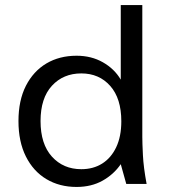

<svg xmlns="http://www.w3.org/2000/svg" viewBox="-20 -728 672 760"><path d="M283.1 12Q215.3 12 163.5 -19.1Q111.7 -50.1 82.4 -108.7Q53.1 -167.3 53.1 -248.7Q53.1 -330.4 82.5 -388.3Q112 -446.1 163.6 -476.8Q215.3 -507.4 283.1 -507.4Q341.7 -507.4 387.3 -481.4Q433 -455.5 458 -412.8V-708H543.3V-186.4Q543.3 -162.2 545.7 -114.1Q548.1 -65.9 560.3 0H479.8L458 -78.1Q430.4 -37.8 386.1 -12.9Q341.7 12 283.1 12ZM301.9 -58.3Q349.1 -58.3 384.4 -80.5Q419.8 -102.7 440 -145.2Q460.2 -187.8 460.2 -247.8Q460.2 -338.4 416.3 -387.9Q372.4 -437.4 301.9 -437.4Q230.5 -437.4 185.5 -388.5Q140.5 -339.5 140.5 -248.7Q140.5 -157.8 185.5 -108.1Q230.5 -58.3 301.9 -58.3Z"/></svg>

Font: Atkinson Hyperlegible Mono ExtraLight
Style: Regular
Weight: 200
Monospace: yes
Designer: Elliott Scott, Megan Eiswerth, Linus Boman, Theodore Petrosky, Letters from Sweden
Foundry: Applied Design Works, Letters from Sweden
Version: Version 2.001